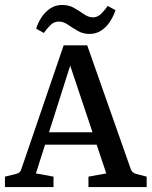

<svg xmlns="http://www.w3.org/2000/svg" viewBox="-21 -755 612 775"><path d="M145 -221H384L402 -171H130ZM507 -72Q512 -58 528 -53L571 -42V0H336V-42L408 -55L248 -533H276L124 -55L195 -42V0H-1V-42L44 -53Q61 -57 65 -72L236 -572H331ZM340 -618Q314 -618 292.5 -630.5Q271 -643 253 -655.5Q235 -668 216 -668Q197 -668 182.5 -653.5Q168 -639 156 -622L125 -639Q132 -663 146.5 -685Q161 -707 182 -721Q203 -735 230 -735Q257 -735 278 -723Q299 -711 317.5 -698Q336 -685 354 -685Q373 -685 387.5 -699.5Q402 -714 414 -731L445 -714Q438 -691 423.5 -668.5Q409 -646 388 -632Q367 -618 340 -618Z"/></svg>

Font: Rasa Medium
Style: Regular
Weight: 500
Designer: Anna Giedrys (Yrsa+Rasa design), David Brezina (Yrsa art-direction, Rasa art-direction, design)
Foundry: Rosetta Type Foundry
Version: Version 2.004